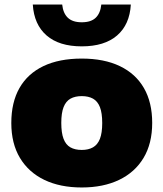

<svg xmlns="http://www.w3.org/2000/svg" viewBox="-20 -818 722 849"><path d="M341.5 11Q246 11 176.2 -22.5Q106.5 -56 68.2 -119.8Q30 -183.5 30 -274Q30 -365.5 66.2 -429Q102.5 -492.5 172.2 -525.8Q242 -559 341.5 -559Q440.5 -559 510.2 -525.5Q580 -492 616.5 -428.5Q653 -365 653 -274.5Q653 -183.5 614.8 -119.8Q576.5 -56 506.5 -22.5Q436.5 11 341.5 11ZM341.5 -155Q371 -155 391.2 -166.5Q411.5 -178 421.8 -204Q432 -230 432 -274Q432 -318.5 421.8 -344.5Q411.5 -370.5 391.2 -381.8Q371 -393 341.5 -393Q312 -393 291.8 -381.8Q271.5 -370.5 261.2 -344.5Q251 -318.5 251 -274.5Q251 -230.5 261 -204.2Q271 -178 291.2 -166.5Q311.5 -155 341.5 -155ZM341.5 -613Q241.5 -613 186 -661.2Q130.5 -709.5 125 -798H255Q259 -759.5 280 -739.5Q301 -719.5 341.5 -719.5Q382.5 -719.5 403.2 -739.5Q424 -759.5 428 -798H558.5Q553.5 -709.5 497.8 -661.2Q442 -613 341.5 -613Z"/></svg>

Font: Encode Sans SemiExpanded Black
Style: Regular
Weight: 900
Width: 6
Designer: Multiple Designers
Foundry: Impallari Type
Version: Version 3.002